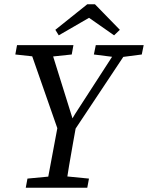

<svg xmlns="http://www.w3.org/2000/svg" viewBox="-20 -882 695 902"><path d="M52 -626 60 -670H325L317 -626L194 -613H172ZM101 0 109 -43 246 -56H266L398 -43L390 0ZM259 -252 113 -670H213L324 -315H314L333 -347L542 -670H596L318 -252ZM197 0 255 -310H341Q332 -259 322.5 -207Q313 -155 304.5 -103.5Q296 -52 288 0ZM421 -626 430 -670H655L646 -626L546 -613H524ZM426 -862 543 -742 516 -716 363 -823H441L256 -716L240 -742L390 -862Z"/></svg>

Font: Source Serif 4 18pt
Style: Italic
Weight: 400
Italic angle: -12°
Designer: Frank Grießhammer
Foundry: Adobe Systems Incorporated
Version: Version 4.004;hotconv 1.0.116;makeotfexe 2.5.65601